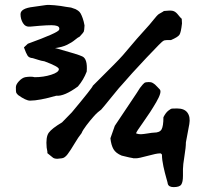

<svg xmlns="http://www.w3.org/2000/svg" viewBox="-20 -730 908 786"><path d="M215 -80Q201 -80 195 -86L174 -103V-109L171 -126Q167 -169 179.5 -186.5Q192 -204 234 -229L274 -270Q360 -373 360 -379L444 -463Q469 -488 483 -504Q544 -577 592 -629Q593 -630 608.5 -649Q624 -668 627 -670Q629 -672 639 -677.5Q649 -683 651 -685L664 -686Q683 -688 692 -684Q701 -680 709.5 -669Q718 -658 724 -653L725 -634Q721 -597 714.5 -587.5Q708 -578 680 -566H664L654 -565Q650 -564 649 -563Q645 -563 579.5 -493.5Q514 -424 480 -384Q475 -380 437 -333Q399 -286 394 -281Q392 -279 390 -278L380 -270L376 -266Q375 -266 362 -251.5Q349 -237 333.5 -216.5Q318 -196 314 -185Q301 -169 285 -142Q269 -115 257 -99Q245 -83 233 -82ZM103 -318Q86 -318 54 -341Q47 -348 46 -352Q45 -356 45 -373Q45 -384 57.5 -397.5Q70 -411 83 -414Q107 -418 122 -414Q158 -414 189.5 -424Q221 -434 221 -447Q221 -457 162 -479Q148 -481 135 -485.5Q122 -490 114 -492Q99 -493 93 -502Q87 -511 78 -536L94 -551Q218 -596 222 -608Q227 -623 204 -626Q185 -629 104 -621Q84 -619 74 -635.5Q64 -652 64 -672Q64 -696 117 -702Q127 -703 166 -709Q177 -711 203.5 -708.5Q230 -706 250 -702L271 -699Q273 -698 279.5 -696Q286 -694 289.5 -692.5Q293 -691 299.5 -686.5Q306 -682 310 -675Q314 -668 318.5 -655.5Q323 -643 326 -626Q325 -605 323 -600.5Q321 -596 306 -580Q299 -577 286.5 -566.5Q274 -556 254.5 -546.5Q235 -537 205 -533Q206 -533 210.5 -532Q215 -531 218 -530Q301 -507 317 -499Q339 -489 335 -437Q322 -403 299 -376Q243 -335 210 -338Q140 -318 103 -318ZM691 36Q671 36 667 23Q667 20 661 -0.5Q655 -21 649 -48.5Q643 -76 643 -97Q640 -101 638 -102H633Q621 -102 584.5 -92Q548 -82 537 -82H529Q524 -82 523 -83Q518 -83 478 -93Q454 -103 444.5 -119.5Q435 -136 432 -164L450 -215Q451 -217 501.5 -292Q552 -367 553 -370Q566 -387 571 -390.5Q576 -394 588 -394Q595 -394 599 -393Q603 -392 607.5 -389Q612 -386 614.5 -384Q617 -382 623.5 -375Q630 -368 634 -364Q644 -354 620 -312.5Q596 -271 566.5 -230Q537 -189 537 -184Q547 -180 557.5 -180.5Q568 -181 586 -184Q604 -187 610 -187Q634 -187 641.5 -200.5Q649 -214 649 -250Q658 -268 668.5 -276.5Q679 -285 684.5 -285.5Q690 -286 705 -286Q735 -286 747.5 -268.5Q760 -251 755 -222L741 -147Q741 -127 735 -90.5Q729 -54 729 -38V-10Q729 15 722 25.5Q715 36 691 36Z"/></svg>

Font: Excalifont
Style: Regular
Weight: 400
Designer: Your Own Font Foundry (Virgil); Ján Filípek / DizajnDesign (Excalifont, modifications)
Foundry: Your Own Font Foundry (Virgil); Ján Filípek / DizajnDesign (Excalifont, modifications)
Version: Version 1.000;Glyphs 3.2 (3227)